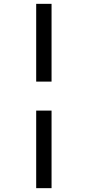

<svg xmlns="http://www.w3.org/2000/svg" viewBox="-20 -889 457 1000"><path d="M248.5 -869V-464H168.5V-869ZM248.5 -313V91H168.5V-313Z"/></svg>

Font: Merriweather 28pt
Style: Regular
Weight: 400
Version: Version 2.100